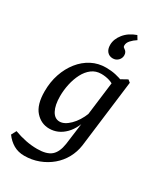

<svg xmlns="http://www.w3.org/2000/svg" viewBox="-212 -734 860 1008"><g transform="rotate(30 217.5 -230.0)"><path d="M112 193Q75 193 46.5 176.5Q18 160 -3 131L13 101Q48 114 83 121Q118 128 153 128Q210 128 237 105Q264 82 272 29L292 -123V-146L323 -393L386 -428L401 -416L350 -7Q344 35 324 71.5Q304 108 272 135Q240 162 199 177.5Q158 193 112 193ZM154 4Q105 4 70.5 -34.5Q36 -73 36 -154Q36 -211 52.5 -259.5Q69 -308 98.5 -345Q128 -382 167.5 -402.5Q207 -423 254 -423Q285 -423 312.5 -417Q340 -411 363 -401L343 -349Q323 -367 299 -374.5Q275 -382 249 -382Q216 -382 191.5 -363.5Q167 -345 151 -314Q135 -283 127 -246Q119 -209 119 -172Q119 -118 136 -86.5Q153 -55 183 -55Q212 -55 244 -86.5Q276 -118 296 -169L308 -162Q290 -79 249 -37.5Q208 4 154 4ZM310 -653 324 -630Q305 -618 291.5 -603Q278 -588 278 -572Q278 -565 280.5 -562Q283 -559 288 -556Q295 -552 299.5 -544.5Q304 -537 304 -526Q304 -508 291 -495Q278 -482 259 -482Q238 -482 225 -496.5Q212 -511 212 -537Q212 -572 238 -604.5Q264 -637 310 -653Z"/></g></svg>

Font: Rasa
Style: Italic
Weight: 400
Italic angle: -7.10001°
Designer: Anna Giedrys (Yrsa+Rasa design), David Brezina (Yrsa art-direction, Rasa art-direction, design)
Foundry: Rosetta Type Foundry
Version: Version 2.004